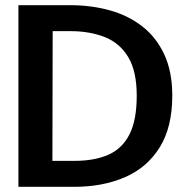

<svg xmlns="http://www.w3.org/2000/svg" viewBox="-20 -720 719 740"><path d="M51 0V-700H251Q331 -700 402 -680.5Q473 -661 527.5 -619Q582 -577 613 -510.5Q644 -444 644 -351Q644 -230 595.5 -152Q547 -74 461.5 -37Q376 0 267 0ZM182 -100H267Q345 -100 398.5 -124Q452 -148 479.5 -203Q507 -258 507 -351Q507 -445 474.5 -499.5Q442 -554 384 -577Q326 -600 251 -600H183Z"/></svg>

Font: Panamera
Style: Bold
Weight: 700
Designer: Bastien Sozeau
Foundry: NBR — Bastien Sozeau
Version: Version 3.002; ttfautohint (v1.8.4.7-5d5b);gftools[0.9.33]